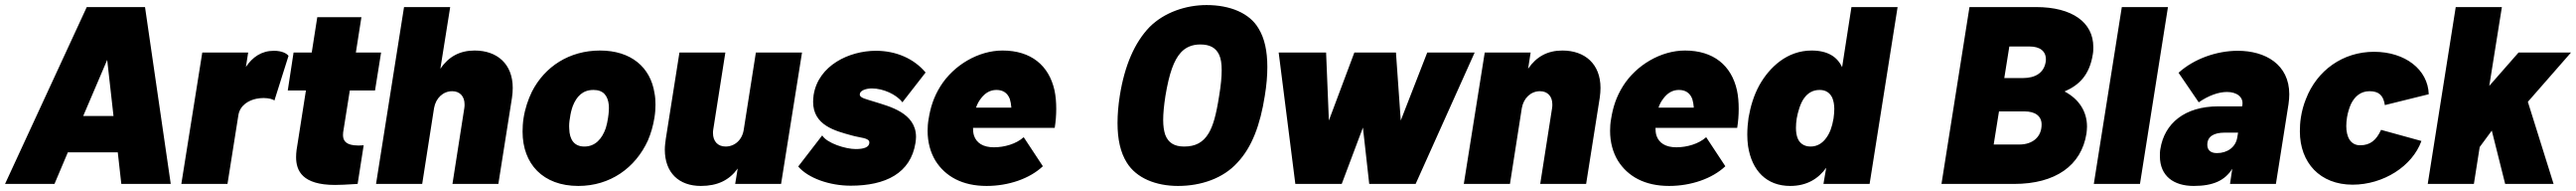

<svg xmlns="http://www.w3.org/2000/svg" viewBox="-38 -728 10214 756"><path d="M443 0H639L537 -700H306L-18 0H178L231 -125H429ZM292 -269 387 -491 412 -269Z M1048 -527C999 -527 963 -502 937 -463L946 -520H764L681 0H864L907 -271C913 -312 949 -331 978 -337C988 -339 998 -340 1007 -340C1028 -340 1045 -335 1050 -330L1106 -507C1099 -516 1081 -527 1048 -527Z M1449 -370 1473 -520H1373L1395 -660H1220L1198 -520H1126L1103 -370H1175L1142 -160C1139 -144 1136 -125 1136 -106C1136 -52 1161 4 1290 4C1307 4 1335 3 1380 0L1404 -153C1397 -153 1390 -152 1384 -152C1377 -152 1372 -153 1366 -153C1329 -157 1322 -176 1322 -194C1322 -201 1323 -208 1324 -213L1349 -370Z M1844 -528C1785 -528 1741 -504 1708 -456L1747 -700H1564L1453 0H1636L1683 -300C1690 -340 1719 -367 1755 -367C1785 -367 1804 -347 1804 -315C1804 -310 1804 -305 1803 -300L1756 0H1938L1992 -341C1994 -355 1995 -368 1995 -380C1995 -475 1933 -528 1844 -528Z M2255 8C2381 8 2481 -63 2531 -172C2543 -200 2552 -231 2557 -263C2560 -281 2561 -298 2561 -314C2561 -330 2560 -346 2557 -360C2541 -462 2464 -528 2341 -528C2220 -528 2122 -465 2071 -365C2056 -334 2044 -299 2038 -261C2035 -242 2034 -224 2034 -207C2034 -79 2115 8 2255 8ZM2279 -148C2239 -148 2220 -175 2219 -219C2218 -232 2219 -246 2222 -262C2224 -278 2228 -294 2233 -308C2248 -346 2272 -372 2315 -372C2354 -372 2372 -350 2376 -312C2377 -298 2376 -281 2373 -262C2371 -248 2368 -234 2364 -221C2349 -178 2322 -148 2279 -148Z M2959 -520 2911 -215C2905 -174 2875 -148 2839 -148C2808 -148 2789 -169 2789 -201C2789 -206 2789 -210 2790 -215L2838 -520H2656L2602 -179C2600 -164 2598 -150 2598 -136C2598 -44 2654 8 2741 8C2807 8 2854 -15 2887 -61L2877 0H3059L3142 -520Z M3335 7C3473 7 3573 -42 3592 -163C3593 -171 3594 -178 3594 -186C3594 -282 3487 -307 3430 -325C3396 -336 3371 -340 3371 -354C3371 -370 3396 -378 3419 -378C3464 -378 3517 -354 3540 -323L3632 -441C3586 -496 3515 -527 3435 -527C3330 -527 3207 -470 3188 -352C3187 -342 3186 -334 3186 -325C3186 -232 3273 -210 3339 -192C3373 -182 3409 -183 3409 -164C3409 -145 3387 -138 3355 -138C3315 -138 3241 -161 3222 -192L3127 -69C3166 -23 3251 7 3335 7Z M3903 -145C3860 -145 3834 -162 3824 -191C3821 -200 3820 -211 3820 -222H4144C4148 -247 4150 -272 4150 -297C4150 -323 4148 -348 4143 -371C4121 -469 4050 -528 3937 -528C3842 -528 3744 -471 3691 -387C3664 -344 3651 -302 3644 -257C3641 -241 3640 -225 3640 -210C3640 -165 3651 -125 3671 -92C3710 -30 3777 8 3874 8C3961 8 4045 -21 4097 -70L4021 -185C3991 -158 3944 -145 3903 -145ZM3913 -372C3939 -372 3957 -360 3966 -336C3969 -326 3971 -315 3972 -302H3832C3837 -317 3844 -329 3852 -339C3868 -360 3888 -372 3913 -372Z M4633 8C4724 8 4812 -22 4868 -84C4926 -145 4959 -234 4977 -349C4984 -391 4987 -429 4987 -463C4987 -526 4976 -576 4953 -614C4917 -677 4838 -708 4746 -708C4664 -708 4578 -679 4520 -621C4461 -560 4421 -469 4402 -349C4396 -311 4393 -275 4393 -241C4393 -178 4404 -125 4430 -84C4468 -23 4545 8 4633 8ZM4657 -148C4618 -148 4594 -163 4582 -195C4577 -210 4574 -229 4574 -253C4574 -279 4577 -310 4583 -349C4598 -438 4616 -489 4644 -520C4663 -541 4689 -552 4721 -552C4759 -552 4783 -539 4796 -511C4803 -496 4806 -476 4806 -450C4806 -424 4803 -391 4796 -349C4784 -272 4772 -230 4754 -200C4732 -164 4702 -148 4657 -148Z M5098 0H5282L5366 -223L5391 0H5575L5809 -520H5621L5516 -251L5497 -520H5332L5231 -251L5220 -520H5032Z M6157 -528C6098 -528 6054 -504 6021 -456L6031 -520H5849L5766 0H5949L5996 -300C6003 -340 6032 -367 6068 -367C6098 -367 6117 -347 6117 -315C6117 -310 6117 -305 6116 -300L6069 0H6251L6305 -341C6307 -355 6308 -368 6308 -380C6308 -475 6246 -528 6157 -528Z M6609 -145C6566 -145 6540 -162 6530 -191C6527 -200 6526 -211 6526 -222H6850C6854 -247 6856 -272 6856 -297C6856 -323 6854 -348 6849 -371C6827 -469 6756 -528 6643 -528C6548 -528 6450 -471 6397 -387C6370 -344 6357 -302 6350 -257C6347 -241 6346 -225 6346 -210C6346 -165 6357 -125 6377 -92C6416 -30 6483 8 6580 8C6667 8 6751 -21 6803 -70L6727 -185C6697 -158 6650 -145 6609 -145ZM6619 -372C6645 -372 6663 -360 6672 -336C6675 -326 6677 -315 6678 -302H6538C6543 -317 6550 -329 6558 -339C6574 -360 6594 -372 6619 -372Z M7303 -700 7266 -462C7247 -503 7209 -528 7145 -528C7048 -528 6978 -462 6938 -391C6915 -349 6903 -307 6895 -262C6892 -241 6890 -218 6890 -195C6890 -180 6891 -165 6893 -150C6908 -52 6967 8 7060 8C7127 8 7172 -21 7203 -64L7192 0H7375L7486 -700ZM7203 -182C7188 -161 7167 -148 7141 -148C7113 -148 7097 -163 7090 -180C7085 -192 7083 -206 7083 -222C7083 -234 7084 -246 7086 -259C7090 -282 7100 -319 7115 -339C7130 -360 7150 -372 7177 -372C7202 -372 7218 -360 7227 -341C7232 -329 7235 -314 7235 -297C7235 -286 7234 -273 7232 -259C7226 -224 7217 -201 7203 -182Z M8148 -366C8206 -391 8247 -431 8260 -513C8262 -523 8262 -533 8262 -542C8262 -639 8179 -700 8035 -700H7771L7660 0H7948C8111 0 8215 -72 8235 -200C8236 -209 8237 -218 8237 -227C8237 -287 8205 -336 8148 -366ZM7929 -544H8009C8050 -544 8074 -526 8074 -493C8074 -490 8074 -486 8073 -482C8066 -441 8034 -419 7982 -419H7909ZM7969 -156H7867L7888 -287H7990C8031 -287 8057 -269 8057 -235C8057 -184 8019 -156 7969 -156Z M8264 0H8447L8558 -700H8375Z M8835 -527C8752 -527 8662 -496 8600 -440L8680 -323C8719 -350 8759 -364 8792 -364C8831 -364 8858 -344 8853 -312L8852 -307H8757C8624 -307 8544 -239 8528 -139C8526 -129 8526 -119 8526 -110C8526 -31 8581 8 8660 8C8738 8 8784 -14 8813 -60L8804 0H8986L9036 -316C9038 -330 9039 -343 9039 -355C9039 -473 8944 -527 8835 -527ZM8752 -122C8725 -122 8714 -136 8714 -155C8714 -188 8740 -203 8783 -203H8836L8833 -185C8827 -145 8793 -122 8752 -122Z M9290 3C9412 3 9527 -70 9563 -170L9403 -214C9384 -173 9360 -153 9320 -153C9281 -153 9265 -187 9265 -229C9265 -240 9266 -252 9268 -264C9271 -282 9277 -302 9284 -317C9298 -345 9321 -367 9357 -367C9394 -367 9412 -351 9418 -312L9592 -355C9589 -453 9498 -523 9375 -523C9252 -523 9149 -450 9105 -336C9096 -314 9089 -289 9085 -263C9082 -244 9081 -226 9081 -208C9081 -84 9161 3 9290 3Z M9588 0H9771L9794 -146L9842 -211L9895 0H10087L9985 -325L10156 -520H9948L9832 -388L9882 -700H9699Z"/></svg>

Font: Arthouse Owned Black
Style: Italic
Weight: 900
Italic angle: -10°
Designer: Jeremy Tribby
Foundry: Tribby Type
Version: Version 1.000;PS 001.000;hotconv 1.0.88;makeotf.lib2.5.64775